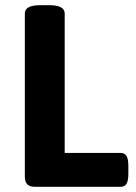

<svg xmlns="http://www.w3.org/2000/svg" viewBox="-20 -722 524 742"><path d="M76 -40V-670Q76 -702 136 -702H170Q230 -702 230 -670V-131H446Q462 -131 469 -119Q476 -107 476 -81V-50Q476 -24 469 -12Q462 0 446 0H116Q95 0 85.5 -9.5Q76 -19 76 -40Z"/></svg>

Font: Asap-Bold
Style: Bold
Weight: 700
Designer: Pablo Cosgaya
Foundry: Omnibus-Type
Version: Version 2.000; ttfautohint (v1.8)